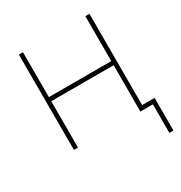

<svg xmlns="http://www.w3.org/2000/svg" viewBox="-161 -638 858 911"><g transform="rotate(-30 268.0 -182.5)"><path d="M447.3 -276.4V-253.9H86.9V-276.4ZM94.7 -522.5V0H72.3V-522.5ZM459 -522.5V0H436.5V-522.5ZM504.9 156.2V0H452.1V-22.5H527.3V156.2Z"/></g></svg>

Font: Inter 28pt Thin
Style: Regular
Weight: 250
Designer: Rasmus Andersson
Foundry: rsms
Version: Version 4.001;git-66647c0bb